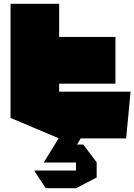

<svg xmlns="http://www.w3.org/2000/svg" viewBox="-20 -723 702 1003"><path d="M35 -286V-703H289V-530L36 -286ZM36 -286 289 -530H583V-286ZM288 0 35 -107V-286H289V0ZM289 0V-244H662V-243L639 0ZM325 126 361 32H415L485 125V126ZM209 126V125L286 0H401V1L325 126ZM219 260 159 169V168H377V260ZM377 260V126H485V204L378 260Z"/></svg>

Font: Foldit Black
Style: Regular
Weight: 900
Version: Version 1.003